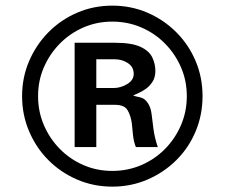

<svg xmlns="http://www.w3.org/2000/svg" viewBox="-20 -659 908 692"><path d="M710 -312.5Q710 -245.1 685.1 -185.5Q660.2 -126 615.2 -81.5Q570.3 -37.1 511.2 -11.7Q452.1 13.7 384.8 13.7Q317.4 13.7 258.3 -11.7Q199.2 -37.1 154.8 -81.5Q110.4 -126 85 -185.5Q59.6 -245.1 59.6 -312.5Q59.6 -379.9 85 -439Q110.4 -498 154.8 -543Q199.2 -587.9 258.3 -613.3Q317.4 -638.7 384.8 -638.7Q452.1 -638.7 511.2 -613.3Q570.3 -587.9 615.2 -543Q660.2 -498 685.1 -439Q710 -379.9 710 -312.5ZM653.3 -312.5Q653.3 -368.2 632.3 -416.5Q611.3 -464.8 574.7 -502Q538.1 -539.1 489.3 -560.1Q440.4 -581.1 384.8 -581.1Q329.1 -581.1 280.8 -560.1Q232.4 -539.1 195.8 -502Q159.2 -464.8 138.2 -416.5Q117.2 -368.2 117.2 -312.5Q117.2 -256.8 138.2 -208Q159.2 -159.2 195.8 -122.1Q232.4 -85 280.8 -64Q329.1 -43 384.8 -43Q440.4 -43 489.3 -64Q538.1 -85 574.7 -122.1Q611.3 -159.2 632.3 -208Q653.3 -256.8 653.3 -312.5ZM469.7 -128.9Q461.9 -148.4 459.5 -170.9Q457 -193.4 455.1 -214.8Q451.2 -242.2 439.9 -261.7Q428.7 -281.2 394.5 -281.2H327.1V-128.9H249V-504.9H394.5Q455.1 -504.9 486.3 -490.2Q517.6 -475.6 528.8 -452.1Q540 -428.7 540 -403.3Q540 -379.9 529.3 -363.8Q518.6 -347.7 504.4 -337.9Q490.2 -328.1 477.5 -322.8Q464.8 -317.4 460 -314.5Q468.8 -311.5 485.4 -308.1Q502 -304.7 513.7 -286.1Q523.4 -271.5 526.4 -247.6Q529.3 -223.6 533.2 -193.4Q537.1 -163.1 548.8 -128.9ZM461.9 -392.6Q461.9 -418 440.9 -431.6Q419.9 -445.3 394.5 -445.3H327.1V-341.8H389.6Q415 -341.8 438.5 -356Q461.9 -370.1 461.9 -392.6Z"/></svg>

Font: Namkio Khamti Book
Style: Bold
Weight: 800
Designer: Debbi Hosken
Foundry: SIL International
Version: Version 3.917